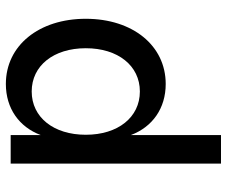

<svg xmlns="http://www.w3.org/2000/svg" viewBox="-78 -478 756 639"><g transform="rotate(-90 299.5 -158.0)"><path d="M340 16C468 16 557 -94 557 -250C557 -406 468 -516 340 -516C259 -516 197 -472 170 -400V-500H75V200H170V-100C197 -28 259 16 340 16ZM315 -70C229 -70 171 -143 171 -250C171 -357 229 -430 315 -430C401 -430 459 -357 459 -250C459 -143 401 -70 315 -70Z"/></g></svg>

Font: Uncut Sans Medium
Style: Regular
Weight: 500
Designer: Kasper Nordkvist
Foundry: UNCUT.wtf
Version: Version 1.304;Glyphs 3.2 (3246)